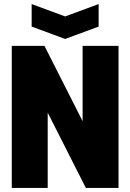

<svg xmlns="http://www.w3.org/2000/svg" viewBox="-20 -926 642 946"><path d="M38 0V-700H199L387 -329V-700H564V0H403L215 -371V0ZM466 -906V-795L301 -734L136 -795V-906L301 -845Z"/></svg>

Font: Tektur SemiCondensed ExtraBold
Style: Regular
Weight: 800
Width: 4
Designer: Adam Jagosz
Foundry: Adam Jagosz
Version: Version 1.005;gftools[0.9.30]